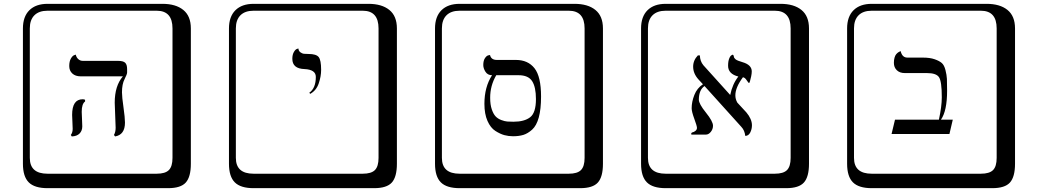

<svg xmlns="http://www.w3.org/2000/svg" viewBox="-20 -774 5438 1006"><path d="M408.2 -188Q408.2 -180.2 409.7 -149.7Q411.1 -119.1 411.1 -111.8Q411.1 -88.9 397 -74.5Q382.8 -60.1 356 -59.1L351.1 -66.9Q360.8 -79.1 360.8 -99.1Q360.8 -106 359.4 -135.5Q357.9 -165 357.9 -171.9Q357.9 -253.9 413.1 -253.9Q421.9 -253.9 425.8 -251V-242.2Q408.2 -230 408.2 -188ZM619.1 -290Q619.1 -266.1 627 -211.7Q634.8 -157.2 634.8 -131.8Q634.8 -67.9 583 -59.1L577.1 -66.9Q585.9 -82 585.9 -105Q585.9 -121.1 583.5 -170.7Q581.1 -220.2 581.1 -235.8Q581.1 -324.7 624 -374H402.8Q375 -374 358.9 -388.9Q342.8 -403.8 342.8 -428Q342.8 -452.1 351.3 -467Q359.9 -481.9 368.7 -484.9L377 -487.8Q379.9 -473.6 389.9 -464.4Q399.9 -455.1 414.1 -455.1H598.1Q626 -455.1 636 -445.1Q646 -435.1 646 -412.1V-394Q646 -385.3 632.6 -359.1Q619.1 -333 619.1 -290ZM229 -717.8Q184.1 -717.8 160.2 -693.8Q136.2 -669.9 136.2 -625V53.2Q136.2 136.2 229 136.2H800.8Q845.7 136.2 864.7 117.2Q883.8 98.1 883.8 53.2V-625Q883.8 -717.8 800.8 -717.8ZM980 84Q980 152.8 953.4 182.4Q926.8 211.9 860.8 211.9H229Q161.1 211.9 130.6 181.4Q100.1 150.9 100.1 84V-625Q100.1 -687 134 -720.5Q168 -753.9 229 -753.9H831.1Q900.9 -753.9 940.4 -721.9Q980 -689.9 980 -625Z M1605.5 -282.2 1600.6 -288.1Q1634.8 -312 1634.8 -371.1Q1634.8 -409.2 1575.7 -412.1Q1511.7 -414.1 1511.7 -465.8Q1511.7 -487.8 1519.8 -501.5Q1527.8 -515.1 1535.6 -517.6L1543.5 -520Q1544.4 -506.8 1554 -500Q1563.5 -493.2 1572 -492.2Q1580.6 -491.2 1596.7 -491.2Q1636.7 -491.2 1649.7 -475.1Q1662.6 -459 1662.6 -408.2Q1662.6 -374 1650.1 -337.2Q1637.7 -300.3 1605.5 -282.2ZM1308.6 -717.8Q1263.7 -717.8 1239.7 -693.8Q1215.8 -669.9 1215.8 -625V53.2Q1215.8 136.2 1308.6 136.2H1880.4Q1925.3 136.2 1944.3 117.2Q1963.4 98.1 1963.4 53.2V-625Q1963.4 -717.8 1880.4 -717.8ZM2059.6 84Q2059.6 152.8 2033 182.4Q2006.3 211.9 1940.4 211.9H1308.6Q1240.7 211.9 1210.2 181.4Q1179.7 150.9 1179.7 84V-625Q1179.7 -687 1213.6 -720.5Q1247.6 -753.9 1308.6 -753.9H1910.6Q1980.5 -753.9 2020 -721.9Q2059.6 -689.9 2059.6 -625Z M2697.3 -379.9H2580.1Q2547.9 -324.7 2548.3 -261.2Q2548.3 -226.1 2556.6 -201.4Q2564.9 -176.8 2576.7 -164.3Q2588.4 -151.9 2606.7 -145Q2625 -138.2 2638.2 -137.2Q2651.4 -136.2 2670.4 -136.2Q2727.5 -136.2 2757.8 -159.7Q2788.1 -183.1 2788.1 -254.9Q2788.1 -317.9 2768.1 -348.9Q2748 -379.9 2697.3 -379.9ZM2668 -60.1Q2645 -60.1 2623 -65.9Q2601.1 -71.8 2575.7 -87.9Q2550.3 -104 2534.2 -140.4Q2518.1 -176.8 2518.1 -230Q2518.1 -317.9 2558.1 -379.9Q2535.2 -379.9 2523.7 -397.9Q2512.2 -416 2512.2 -433.1Q2512.2 -456.1 2520.8 -469Q2529.3 -481.9 2538.1 -483.9L2547.4 -485.8Q2553.2 -460 2583 -460H2683.1Q2746.1 -460 2780.5 -416.5Q2814.9 -373 2814.9 -268.1Q2814.9 -202.1 2803 -158.7Q2791 -115.2 2768.1 -94.7Q2745.1 -74.2 2721.9 -67.1Q2698.7 -60.1 2668 -60.1ZM2388.2 -717.8Q2343.3 -717.8 2319.3 -693.8Q2295.4 -669.9 2295.4 -625V53.2Q2295.4 136.2 2388.2 136.2H2960Q3004.9 136.2 3023.9 117.2Q3043 98.1 3043 53.2V-625Q3043 -717.8 2960 -717.8ZM3139.2 84Q3139.2 152.8 3112.5 182.4Q3085.9 211.9 3020 211.9H2388.2Q2320.3 211.9 2289.8 181.4Q2259.3 150.9 2259.3 84V-625Q2259.3 -687 2293.2 -720.5Q2327.1 -753.9 2388.2 -753.9H2990.2Q3060.1 -753.9 3099.6 -721.9Q3139.2 -689.9 3139.2 -625Z M3918.9 -399.9Q3918.9 -388.7 3915.8 -373.8Q3912.6 -358.9 3909.7 -348.9Q3906.7 -338.9 3904.8 -338.9Q3901.9 -338.9 3892.3 -353.5Q3882.8 -368.2 3872.6 -369.1Q3832.5 -314.9 3833 -273.9Q3833 -254.4 3843.3 -236.3L3890.6 -185.1Q3919.4 -150.9 3919.9 -118.2Q3919.9 -97.2 3910.9 -79.6Q3901.9 -62 3884.8 -62Q3881.8 -90.8 3864.7 -108.9L3671.4 -323.2Q3642.1 -303.2 3641.6 -252Q3641.6 -230 3678.7 -184.1Q3715.8 -138.2 3715.8 -115.2Q3715.8 -97.2 3704.3 -83Q3692.9 -68.8 3678.7 -68.8H3602.5Q3602.5 -69.8 3602.1 -70.8Q3601.6 -71.8 3601.6 -73.2Q3601.6 -78.1 3606.9 -80.1Q3616.7 -82 3624.3 -88.6Q3631.8 -95.2 3631.8 -104Q3631.8 -113.8 3617.9 -151.4Q3604 -189 3604 -207Q3604 -240.7 3618.2 -276.6Q3632.3 -312.5 3663.1 -332.5L3639.6 -357.9Q3611.8 -388.7 3611.8 -424.8Q3611.8 -458 3636.7 -483.9H3647Q3647.9 -453.1 3665.5 -432.1L3804.7 -277.8L3806.2 -276.9Q3817.4 -333 3848.6 -373Q3794.4 -386.7 3794.9 -430.2Q3794.9 -453.1 3800.8 -467.5Q3806.6 -481.9 3813.5 -484.9L3819.8 -487.8Q3824.7 -483.9 3825.2 -477.1Q3825.7 -470.2 3834.2 -463.1Q3842.8 -456.1 3870.6 -448.2Q3918.9 -434.1 3918.9 -399.9ZM3467.8 -717.8Q3422.9 -717.8 3398.9 -693.8Q3375 -669.9 3375 -625V53.2Q3375 136.2 3467.8 136.2H4039.6Q4084.5 136.2 4103.5 117.2Q4122.6 98.1 4122.6 53.2V-625Q4122.6 -717.8 4039.6 -717.8ZM4218.8 84Q4218.8 152.8 4192.1 182.4Q4165.5 211.9 4099.6 211.9H3467.8Q3399.9 211.9 3369.4 181.4Q3338.9 150.9 3338.9 84V-625Q3338.9 -687 3372.8 -720.5Q3406.7 -753.9 3467.8 -753.9H4069.8Q4139.6 -753.9 4179.2 -721.9Q4218.8 -689.9 4218.8 -625Z M4815.4 -472.2Q4852.5 -472.2 4877 -463.6Q4901.4 -455.1 4914.3 -444.1Q4927.2 -433.1 4933.8 -407Q4940.4 -380.9 4941.4 -360.8Q4942.4 -340.8 4942.4 -298.8Q4942.4 -192.9 4910.2 -147H4972.2L4954.6 -71.8H4651.4L4669.4 -147H4899.4Q4914.6 -215.8 4914.6 -264.2Q4914.6 -348.1 4899.9 -369.6Q4885.3 -391.1 4837.4 -391.1H4721.2Q4694.3 -391.1 4679 -406Q4663.6 -420.9 4663.6 -444.8Q4663.6 -460 4667 -471.9Q4670.4 -483.9 4675.8 -490Q4681.2 -496.1 4686.8 -500Q4692.4 -503.9 4695.8 -504.9L4699.2 -505.9Q4707 -471.7 4735.4 -472.2ZM4547.4 -717.8Q4502.4 -717.8 4478.5 -693.8Q4454.6 -669.9 4454.6 -625V53.2Q4454.6 136.2 4547.4 136.2H5119.1Q5164.1 136.2 5183.1 117.2Q5202.1 98.1 5202.1 53.2V-625Q5202.1 -717.8 5119.1 -717.8ZM5298.3 84Q5298.3 152.8 5271.7 182.4Q5245.1 211.9 5179.2 211.9H4547.4Q4479.5 211.9 4449 181.4Q4418.5 150.9 4418.5 84V-625Q4418.5 -687 4452.4 -720.5Q4486.3 -753.9 4547.4 -753.9H5149.4Q5219.2 -753.9 5258.8 -721.9Q5298.3 -689.9 5298.3 -625Z"/></svg>

Font: Linux Biolinum Keyboard
Style: Regular
Weight: 700
Designer: Philipp H. Poll
Foundry: Philipp H. Poll
Version: Version 0.6.1 ; ttfautohint (v0.9)